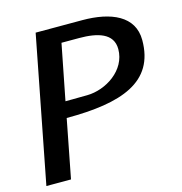

<svg xmlns="http://www.w3.org/2000/svg" viewBox="-101 -760 805 851"><g transform="rotate(-15 301.5 -334.5)"><path d="M8 0H121L173 -268C426 -268 586 -322 586 -515C586 -626 483 -669 352 -669H138ZM187 -341 237 -596H318C402 -596 473 -577 473 -504C473 -406 372 -343 287 -342Z"/></g></svg>

Font: KpSans
Style: BoldItalic
Weight: 700
Italic angle: -11°
Version: Version 0.66